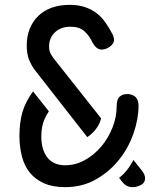

<svg xmlns="http://www.w3.org/2000/svg" viewBox="-20 -760 640 790"><path d="M563 -59Q571 -49 574 -41Q577 -33 577 -26Q577 -8 560 1Q543 10 526 10Q513 10 502.5 5Q492 0 482 -13L470 -28Q488 -42 503 -61Q518 -80 529 -102ZM124 -471Q109 -491 99.5 -514.5Q90 -538 90 -573Q90 -611 102.5 -642Q115 -673 138 -695Q161 -717 193.5 -728.5Q226 -740 267 -740Q302 -740 329 -731Q356 -722 376.5 -706.5Q397 -691 413 -668.5Q429 -646 443 -619Q446 -613 447.5 -607Q449 -601 449 -596Q449 -587 444 -580Q439 -573 431.5 -567.5Q424 -562 415 -559Q406 -556 398 -556Q387 -556 377 -564Q367 -572 357 -592Q346 -615 326 -632.5Q306 -650 270 -650Q230 -650 206 -627Q182 -604 182 -569Q182 -549 190 -536Q198 -523 210 -508L396 -273Q390 -248 373.5 -227.5Q357 -207 339 -196ZM181 -302Q164 -276 157 -252.5Q150 -229 150 -198Q150 -172 156 -150.5Q162 -129 174 -113Q186 -97 204.5 -88.5Q223 -80 248 -80Q291 -80 329.5 -101.5Q368 -123 397 -157.5Q426 -192 443 -235.5Q460 -279 460 -322Q460 -351 472 -362Q484 -373 503 -373Q525 -373 537.5 -361Q550 -349 550 -325Q550 -271 529.5 -211.5Q509 -152 470 -103Q431 -54 375 -22Q319 10 248 10Q197 10 161 -6Q125 -22 102.5 -50Q80 -78 70 -117Q60 -156 60 -201Q60 -255 72 -297.5Q84 -340 116 -384Z"/></svg>

Font: Maple Mono
Style: Regular
Weight: 400
Monospace: yes
Designer: subframe7536
Version: Version 7.300